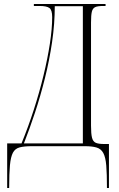

<svg xmlns="http://www.w3.org/2000/svg" viewBox="-20 -734 597 964"><path d="M16 210V-14H88Q122 -97 150 -184Q178 -271 198.5 -355.5Q219 -440 230.5 -515Q242 -590 242 -648Q242 -684 228 -694Q214 -704 180 -704H150V-714H510V-704H497Q470 -704 457.5 -698Q445 -692 441 -674.5Q437 -657 437 -621V-103Q437 -62 442 -42.5Q447 -23 461 -17Q475 -11 502 -11H527V210H517Q517 139 513.5 97Q510 55 498.5 34Q487 13 464.5 6.5Q442 0 406 0H139Q101 0 78.5 6Q56 12 45 32.5Q34 53 30 95Q26 137 26 210ZM100 -14H396V-703H255Q255 -615 241.5 -523Q228 -431 205.5 -341Q183 -251 155.5 -168Q128 -85 100 -14Z"/></svg>

Font: Noto Serif Display Condensed ExtraLight
Style: Regular
Weight: 200
Width: 3
Designer: Monotype Design Team
Foundry: Monotype Imaging Inc.
Version: Version 2.009